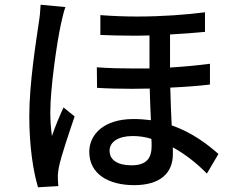

<svg xmlns="http://www.w3.org/2000/svg" viewBox="-20 -758 996 813"><path d="M152 -738C151 -713 148 -683 144 -660C133 -584 104 -406 104 -265C104 -137 121 -31 141 35L227 30C226 18 225 4 225 -6C224 -17 227 -36 229 -49C239 -98 272 -194 296 -265L249 -303C233 -269 213 -221 200 -182C195 -216 193 -250 193 -283C193 -384 221 -579 238 -656C242 -673 250 -711 257 -728ZM622 -140C622 -91 603 -58 537 -58C480 -58 444 -79 444 -120C444 -157 481 -182 542 -182C569 -182 596 -178 621 -170C622 -159 622 -148 622 -140ZM869 -488C817 -481 761 -476 700 -472V-612C755 -615 806 -619 848 -623V-706C771 -696 669 -688 561 -688C510 -688 457 -690 405 -694V-610C450 -608 496 -607 541 -607C565 -607 589 -607 613 -608V-468C592 -468 571 -468 550 -468C497 -468 444 -469 390 -473L391 -386C441 -383 491 -382 540 -382C565 -382 590 -383 614 -383C615 -339 617 -292 619 -249C596 -252 571 -254 545 -254C419 -254 358 -188 358 -115C358 -20 441 26 548 26C658 26 712 -25 712 -105C712 -114 712 -123 712 -134C763 -106 812 -68 856 -23L905 -106C863 -143 797 -196 707 -227C705 -276 702 -332 701 -387C763 -390 820 -394 869 -400Z"/></svg>

Font: Kinto Sans Med
Style: Regular
Weight: 500
Designer: Authors: Ryoko NISHIZUKA  (kana & ideographs); Paul D. Hunt (Latin, Greek & Cyrillic); Wenlong ZHANG  (bopomofo); Sandol
Foundry: Adobe Systems Incorporated, ookami Inc.
Version: Version 0.001